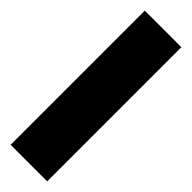

<svg xmlns="http://www.w3.org/2000/svg" viewBox="-3 -157 506 506"><g transform="rotate(-45 250.0 96.0)"><path d="M0 164.1V27.8H500V164.1Z"/></g></svg>

Font: Apfel Grotezk
Style: Bold
Weight: 700
Designer: Luigi Gorlero
Foundry: Collletttivo
Version: Version 2.000;FEAKit 1.0